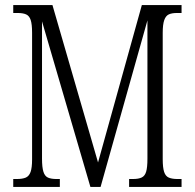

<svg xmlns="http://www.w3.org/2000/svg" viewBox="-20 -734 765 754"><path d="M32 0V-31H46Q68 -31 81 -36.5Q94 -42 100 -58.5Q106 -75 106 -108V-605Q106 -639 100.5 -655.5Q95 -672 82.5 -677.5Q70 -683 49 -683H32V-714H186L365 -96L537 -714H693V-683H675Q655 -683 643 -677.5Q631 -672 625 -655Q619 -638 619 -605V-109Q619 -76 624.5 -59Q630 -42 643 -36.5Q656 -31 677 -31H693V0H487V-31H502Q524 -31 536.5 -37Q549 -43 554 -60Q559 -77 559 -111V-654L375 0H335L145 -650V-111Q145 -77 150.5 -59.5Q156 -42 168.5 -36.5Q181 -31 202 -31H215V0Z"/></svg>

Font: Noto Serif Khmer ExtraCondensed Light
Style: Regular
Weight: 300
Width: 2
Designer: Danh Hong and the Monotype Design Team
Foundry: Monotype Imaging Inc.
Version: Version 2.004